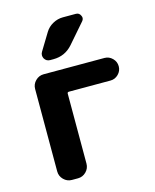

<svg xmlns="http://www.w3.org/2000/svg" viewBox="-115 -864 744 922"><g transform="rotate(-15 257.0 -403.0)"><path d="M214.8 -78.1Q214.8 -54.7 197.8 -37.6Q180.7 -20.5 157.2 -20.5H127Q103.5 -20.5 86.4 -37.6Q69.3 -54.7 69.3 -78.1V-488.3Q69.3 -511.7 86.4 -528.8Q103.5 -545.9 127 -545.9H429.7Q452.1 -545.9 468.8 -529.3Q485.4 -512.7 485.4 -489.7Q485.4 -466.8 468.8 -450.2Q452.1 -433.6 429.7 -433.6H222.7Q214.8 -433.6 214.8 -425.8ZM199.2 -737.3Q212.9 -759.8 236.8 -772.9Q260.7 -786.1 287.1 -786.1H351.6Q368.2 -786.1 375 -770.5Q377.9 -764.6 377.9 -759.8Q377.9 -751 371.1 -743.2L287.1 -646.5Q249 -603.5 191.4 -603.5H174.8Q156.2 -603.5 146.5 -620.1Q142.6 -627.9 142.6 -635.7Q142.6 -644.5 147.5 -652.3Z"/></g></svg>

Font: Gen Jyuu Gothic P Bold
Style: Bold
Weight: 700
Designer: [Source Han Sans]
Ryoko NISHIZUKA  (kana & ideographs); Paul D. Hunt (Latin, Greek & Cyrillic); Wenlong ZHANG  (bopomofo
Version: Version 1.002.20150607